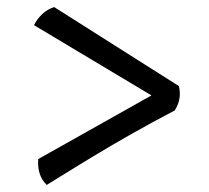

<svg xmlns="http://www.w3.org/2000/svg" viewBox="-20 -529 590 542"><path d="M112 -7Q98 -20 92 -39Q86 -58 88 -80L433 -274L432 -245L76 -458Q85 -476 99.5 -489.5Q114 -503 133 -509L485 -286Q494 -249 473 -217Q408 -183 351.5 -151Q295 -119 238 -84.5Q181 -50 112 -7Z"/></svg>

Font: Vollkorn
Style: Bold
Weight: 700
Designer: Friedrich Althausen
Foundry: Friedrich Althausen
Version: Version 5.000